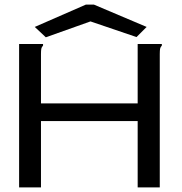

<svg xmlns="http://www.w3.org/2000/svg" viewBox="-20 -814 790 834"><path d="M63 -623H167V-616Q161 -610 159.5 -602.5Q158 -595 158 -579V-365H578V-623H683V-616Q677 -610 675.5 -602.5Q674 -595 674 -579V0H578V-288H158V0H63ZM179 -652 131 -697 353 -794H388L617 -697L573 -653L373 -721Z"/></svg>

Font: Inconsolata ExtraExpanded Medium
Style: Regular
Weight: 500
Width: 8
Monospace: yes
Designer: Raph Levien, Cyreal, Brenton Simpson
Foundry: Raph Levien, Cyreal, Google
Version: Version 3.001; ttfautohint (v1.8.2.53-6de2)